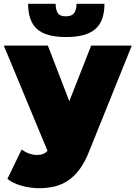

<svg xmlns="http://www.w3.org/2000/svg" viewBox="-23 -787 714 1011"><path d="M342 -254 457 -547H671L446 11Q424 67 396 104.5Q368 142 335 164Q302 186 264 195Q226 204 182 204Q137 204 90.5 191Q44 178 16 155L91 0Q108 13 129.5 21Q151 29 171 29Q191 29 204.5 23.5Q218 18 227 7L-3 -547H229ZM325 -592Q219 -592 172 -634Q125 -676 125 -767H270Q270 -736 281 -718.5Q292 -701 324 -701Q355 -701 367.5 -718.5Q380 -736 380 -767H527Q527 -676 479 -634Q431 -592 325 -592Z"/></svg>

Font: Montserrat-Alt1 Black
Style: Regular
Weight: 900
Designer: Differentunic
Foundry: Differentunic
Version: Version 7.222